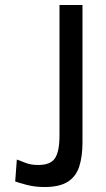

<svg xmlns="http://www.w3.org/2000/svg" viewBox="-20 -743 428 773"><path d="M312.1 -170.6Q312.1 -112.9 299 -72.5Q286 -32.2 252.7 -11.1Q219.4 10 158.5 10Q120.1 10 86.3 1Q52.6 -8 41.2 -12.5L47.8 -100.8Q63.3 -95.4 83.6 -87.1Q103.9 -78.8 134.1 -78.8Q183.2 -78.8 201.3 -105.9Q219.5 -133.1 219.5 -197V-723H312.1Z"/></svg>

Font: Public Sans Thin
Style: Regular
Weight: 100
Designer: The Public Sans project authors (U.S. Web Design System). Libre Franklin designed by Pablo Impallari and Rodrigo Fuenzal
Version: Version 1.008